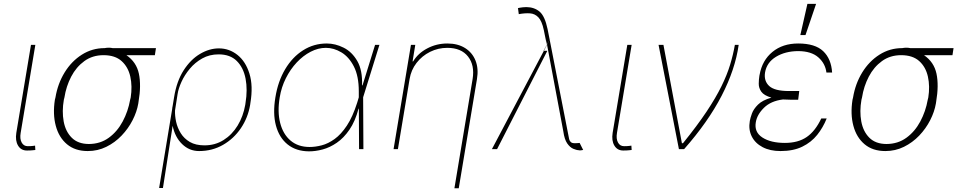

<svg xmlns="http://www.w3.org/2000/svg" viewBox="-20 -780 5017 1004"><path d="M142 -545.5H164.8L88.1 -85.2Q82.7 -54.3 93.2 -35Q103.7 -15.6 125 -15.6Q142 -15.6 152.2 -17Q162.3 -18.5 163.4 -18.5L164.8 4.3Q162.6 4.3 151.3 5.7Q139.9 7.1 120.7 7.1Q89.8 7.1 74.4 -18.8Q58.9 -44.7 65.3 -85.2Z M267 -258.5 269.9 -269.9Q282 -342.7 318 -401.3Q354 -459.9 408 -494.1Q462 -528.4 527 -528.4Q549.7 -532.7 568.9 -528.4H795.5L789.8 -491.5H641Q693.5 -455.3 706.3 -394.5Q719.1 -333.8 704.5 -248.6L703.1 -238.6Q695.7 -195.3 673.3 -151.5Q650.9 -107.6 615.9 -71Q581 -34.4 536 -12.3Q491.1 9.9 438.9 9.9Q372.9 9.9 330.4 -25.6Q288 -61.1 271.7 -122Q255.3 -182.9 267 -258.5ZM316.8 -269.9 313.9 -258.5Q303.3 -197.8 313 -144.9Q322.8 -92 355.3 -59.7Q387.8 -27.3 444.6 -27Q504.6 -27.3 549 -59.7Q593.4 -92 621.6 -144.9Q649.9 -197.8 660.5 -258.5L663.4 -269.9Q672.6 -328.8 661.4 -379.3Q650.2 -429.7 615.9 -460.6Q581.7 -491.5 521.3 -491.5Q463.8 -491.5 421.2 -460.6Q378.6 -429.7 352.3 -379.3Q326 -328.8 316.8 -269.9Z M812.1 203.1 880 -207.7Q880.7 -214.5 881.7 -221.6H882.1L890.3 -271.3Q903.8 -355.8 940.5 -412.6Q977.3 -469.5 1026.1 -498.2Q1074.9 -527 1124.6 -527Q1178.6 -527 1221.6 -492.9Q1264.6 -458.8 1284.4 -394.9Q1304.3 -331 1289.4 -241.5L1288 -231.5Q1276.6 -164.1 1239.5 -109.4Q1202.4 -54.7 1146.1 -22.4Q1089.8 9.9 1021 9.9Q969.8 9.9 932.4 -26.5Q894.9 -62.9 882.8 -122.2L832 203.1ZM895.2 -202.4Q894.2 -174.7 900.9 -143.3Q907.7 -111.9 925.1 -83.6Q942.5 -55.4 972.8 -37.6Q1003.2 -19.9 1049.4 -19.9Q1104.8 -19.9 1149 -47.6Q1193.2 -75.3 1222.5 -123.2Q1251.8 -171.2 1262.4 -231.5L1263.8 -241.5Q1275.2 -310.4 1264.2 -368.3Q1253.2 -426.1 1218.4 -460.9Q1183.6 -495.7 1123.2 -495.7Q1075.3 -495.7 1037.5 -474.4Q999.6 -453.1 972.3 -420.3Q945 -387.4 929 -352.1Q913 -316.8 908.7 -288.4Z M1594.8 11.4Q1528.1 10.7 1484 -24.7Q1440 -60 1422.9 -123.4Q1405.9 -186.8 1420.1 -271.3Q1433.6 -355.1 1471.4 -418.5Q1509.2 -481.9 1565.2 -517.2Q1621.1 -552.6 1688.6 -552.6Q1733.3 -552.6 1777 -530.7Q1820.7 -508.9 1848.4 -460.8Q1876.1 -412.6 1873.2 -333.8H1875.7L1941.4 -545.5H1964.1L1878.9 -271.3L1880.3 0H1857.6L1856.5 -211.6H1854.8Q1837.4 -145.6 1807.5 -102.1Q1777.7 -58.6 1741.3 -33.6Q1704.9 -8.5 1666.9 1.6Q1628.9 11.7 1594.8 11.4ZM1856.2 -271V-302.6Q1856.2 -382.1 1830.4 -432.4Q1804.7 -482.6 1765.1 -506.2Q1725.5 -529.8 1684.3 -529.8Q1643.8 -529.8 1604.4 -509.4Q1565 -489 1531.6 -453.3Q1498.2 -417.6 1474.8 -370.9Q1451.3 -324.2 1442.8 -271.3Q1430 -196 1445 -137.3Q1459.9 -78.5 1499.3 -44.9Q1538.7 -11.4 1599.1 -11.4Q1628.9 -11.4 1662.5 -20.1Q1696 -28.8 1729.8 -53.1Q1763.5 -77.4 1793.9 -123.2Q1824.2 -169 1847.7 -242.9Z M2121.8 -366.5 2060.7 0H2038L2128.9 -545.5H2151.6L2137.4 -458.8H2140.3Q2165.8 -501.4 2214.3 -527Q2262.8 -552.6 2319.2 -552.6Q2373.9 -552.6 2411.9 -528.8Q2449.9 -505 2466.6 -463.1Q2483.3 -421.2 2474.1 -366.5L2378.9 204.5H2356.2L2451.3 -366.5Q2463.1 -438.9 2427.4 -484.4Q2391.7 -529.8 2319.2 -529.8Q2271 -529.8 2228.9 -508.9Q2186.8 -487.9 2158.2 -451Q2129.6 -414.1 2121.8 -366.5Z M3008.2 5.7Q2994.7 5.3 2977.5 -2.1Q2960.2 -9.6 2945.8 -30.5Q2931.5 -51.5 2925.8 -92.3L2840.6 -546.2L2823.9 -514.2H2842L2579.2 0H2552.2L2823.9 -514.2H2822.1L2840.2 -547.2L2834.9 -576.7L2839.1 -546.9L2823.5 -623.6Q2813.6 -670.1 2795.3 -689.3Q2777 -708.5 2751.2 -710.2Q2725.5 -712 2692.8 -706L2688.6 -737.2Q2683.9 -736.9 2698.7 -739.7Q2713.4 -742.5 2732.6 -742.9Q2773.8 -742.5 2801.5 -719.3Q2829.2 -696 2843.4 -627.8L2854.4 -572.4L2860.4 -583.8L2854.4 -572.1L2955.6 -55.4Q2955.6 -56.1 2957 -49.9Q2958.5 -43.7 2964.8 -37.3Q2971.2 -30.9 2985.4 -31.2Q2989 -30.9 2996.4 -31.4Q3003.9 -32 3008.2 -32.3Q3010.7 -32.7 3011 -32.7L3029.5 4.3Q3025.9 4.6 3023.3 5.1Q3020.6 5.7 3018.5 6Q3009.9 7.1 3008.2 5.7ZM2854.4 -572.1V-572.4L2840.2 -547.2L2840.6 -546.2ZM2955.6 -55.4Q2955.6 -55.4 2955.6 -55.4Z M3260.3 -545.5H3283L3206.3 -85.2Q3201 -54.3 3211.5 -35Q3221.9 -15.6 3243.3 -15.6Q3260.3 -15.6 3270.4 -17Q3280.5 -18.5 3281.6 -18.5L3283 4.3Q3280.9 4.3 3269.5 5.7Q3258.2 7.1 3239 7.1Q3208.1 7.1 3192.6 -18.8Q3177.2 -44.7 3183.6 -85.2Z M3530.2 0 3423.7 -545.5H3449.2L3545.8 -31.2H3551.5Q3625.7 -122.9 3674.4 -195.8Q3723 -268.8 3752.5 -328.8Q3782 -388.8 3797.9 -441.6Q3813.9 -494.3 3822.8 -545.5H3842.7Q3824.6 -416.9 3753.6 -279.5Q3682.5 -142 3557.2 0Z M4153.8 -258.5H4115.4Q4093.4 -258.5 4074.2 -259.9Q4011 -252.1 3974.8 -216.3Q3938.6 -180.4 3932.2 -140.6Q3923.3 -89.1 3966.8 -60.9Q4010.3 -32.7 4084.2 -32.7Q4153.8 -32.7 4198.7 -63.7Q4243.6 -94.8 4274.5 -160.5H4302.9Q4284.1 -113.3 4253.2 -74.6Q4222.3 -35.9 4175.2 -13Q4128.2 9.9 4061.4 9.9Q4006.7 9.9 3967.9 -10.5Q3929 -30.9 3911 -66.6Q3893.1 -102.3 3900.9 -147.7Q3903.4 -162.6 3911.9 -186.3Q3920.5 -209.9 3943.7 -233Q3967 -256 4013.8 -269.5Q3974.8 -280.9 3961.1 -300.4Q3947.4 -320 3947.6 -342.2Q3947.8 -364.3 3951 -383.9Q3951.7 -387.4 3952.1 -389.2Q3965.6 -464.5 4019.2 -508.5Q4072.8 -552.6 4153.8 -552.6Q4242.5 -552.6 4284.6 -512.4Q4326.7 -472.3 4331.3 -400.6H4301.5Q4295.8 -447.8 4259.2 -480.1Q4222.7 -512.4 4153.8 -512.8Q4086.3 -512.4 4037.8 -483Q3989.3 -453.5 3980.5 -400.6Q3973.7 -356.9 4002.1 -330.4Q4030.5 -304 4105.5 -304H4159.4ZM4165.1 -596.6 4202.1 -759.9H4247.5L4192.1 -596.6Z M4437.9 -258.5 4440.7 -269.9Q4452.8 -342.7 4488.8 -401.3Q4524.9 -459.9 4578.8 -494.1Q4632.8 -528.4 4697.8 -528.4Q4720.5 -532.7 4739.7 -528.4H4966.3L4960.6 -491.5H4811.8Q4864.3 -455.3 4877.1 -394.5Q4889.9 -333.8 4875.4 -248.6L4873.9 -238.6Q4866.5 -195.3 4844.1 -151.5Q4821.7 -107.6 4786.8 -71Q4751.8 -34.4 4706.9 -12.3Q4661.9 9.9 4609.7 9.9Q4543.7 9.9 4501.2 -25.6Q4458.8 -61.1 4442.5 -122Q4426.1 -182.9 4437.9 -258.5ZM4487.6 -269.9 4484.7 -258.5Q4474.1 -197.8 4483.8 -144.9Q4493.6 -92 4526.1 -59.7Q4558.6 -27.3 4615.4 -27Q4675.4 -27.3 4719.8 -59.7Q4764.2 -92 4792.4 -144.9Q4820.7 -197.8 4831.3 -258.5L4834.2 -269.9Q4843.4 -328.8 4832.2 -379.3Q4821 -429.7 4786.8 -460.6Q4752.5 -491.5 4692.1 -491.5Q4634.6 -491.5 4592 -460.6Q4549.4 -429.7 4523.1 -379.3Q4496.8 -328.8 4487.6 -269.9Z"/></svg>

Font: Inter UI Thin
Style: Italic
Weight: 100
Italic angle: -9.39999°
Designer: Rasmus Andersson
Foundry: rsms
Version: 3.2;8d6f07862